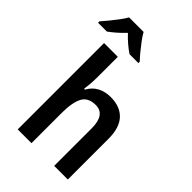

<svg xmlns="http://www.w3.org/2000/svg" viewBox="-327 -1089 1195 1195"><g transform="rotate(45 270.5 -491.5)"><path d="M194 -577Q194 -547 191.5 -518.5Q189 -490 186 -471H194Q216 -512 254 -532Q292 -552 339 -552Q423 -552 468.5 -504Q514 -456 514 -357V0H394V-330Q394 -451 309 -451Q243 -451 218.5 -404.5Q194 -358 194 -266V0H73V-760H194ZM198 -983Q210 -961 230 -934Q250 -907 271.5 -881Q293 -855 312 -835V-823H234Q210 -839 184 -861Q158 -883 133 -910Q108 -883 82.5 -861Q57 -839 35 -823H-43V-835Q-25 -855 -3.5 -881.5Q18 -908 38 -934.5Q58 -961 70 -983Z"/></g></svg>

Font: Noto Sans SemiCondensed SemiBold
Style: Regular
Weight: 600
Width: 4
Designer: Monotype Design Team
Foundry: Monotype Imaging Inc.
Version: Version 2.013; ttfautohint (v1.8.4.7-5d5b)